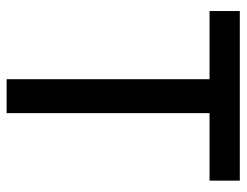

<svg xmlns="http://www.w3.org/2000/svg" viewBox="-100 -626 727 566"><g transform="rotate(90 263.0 -343.5)"><path d="M214 0V-598.2H13V-687.4H513V-598.2H314V0Z"/></g></svg>

Font: TitilliumWeb ExtraLight
Style: Regular
Weight: 400
Designer: Mohamed Gaber, Accademia di Belle Arti di Urbino and others
Foundry: Kief Type Foundry, Accademia di Belle Arti di Urbino and others
Version: Version 3.000; ttfautohint (v1.8.2)